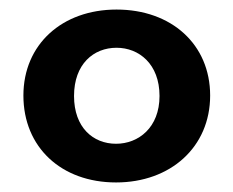

<svg xmlns="http://www.w3.org/2000/svg" viewBox="-20 -729 488 402"><path d="M224 -709C110 -709 29 -636 29 -529C29 -421 108 -347 223 -347C337 -347 420 -421 420 -529C420 -636 339 -709 224 -709ZM224 -629C271 -629 314 -595 314 -528C314 -462 270 -428 223 -428C175 -428 135 -462 135 -528C135 -595 176 -629 224 -629Z"/></svg>

Font: Arvore Sans SemiBold
Style: Regular
Weight: 600
Designer: Jonny Pinhorn (Latin) Dan Schunck (customization for Arvore)
Version: Version 1.000;Glyphs 3.3 (3305)